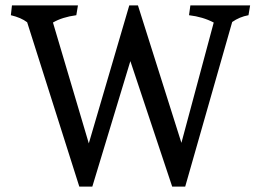

<svg xmlns="http://www.w3.org/2000/svg" viewBox="-20 -687 961 707"><path d="M901 -667 895 -631Q862 -625 835 -606L662 0H614L460 -462L320 0H272L80 -605Q58 -622 20 -631L24 -667H267L261 -631Q209 -624 175 -604L307 -159L456 -667H488L648 -161L767 -604Q727 -625 676 -631L681 -667Z"/></svg>

Font: Caladea
Style: Regular
Weight: 400
Designer: Carolina Giovagnoli and Andres Torresi
Foundry: Carolina Giovagnoli and Andres Torresi
Version: Version 1.002